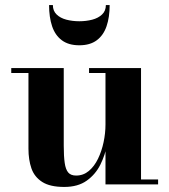

<svg xmlns="http://www.w3.org/2000/svg" viewBox="-20 -729 669 759"><path d="M234 10Q177.5 10 146.8 -9.8Q116 -29.5 104.2 -63.5Q92.5 -97.5 92.5 -141V-440.5H24.5V-460H232V-153Q232 -111 235.8 -85Q239.5 -59 249.8 -47Q260 -35 281 -35Q309.5 -35 331.2 -53.2Q353 -71.5 367.5 -101.5Q382 -131.5 389.5 -167Q397 -202.5 397 -236.5L411.5 -238Q411.5 -202 403.8 -159.5Q396 -117 376.8 -78.2Q357.5 -39.5 322.8 -14.8Q288 10 234 10ZM397 0V-440.5H332V-460H537.5V-19.5H605V0ZM293.5 -550Q251 -550 224.5 -569.8Q198 -589.5 186 -625.2Q174 -661 174 -709H189Q189 -686 203.8 -671.8Q218.5 -657.5 242.5 -651.2Q266.5 -645 293.5 -645Q320.5 -645 344.5 -651.2Q368.5 -657.5 383.5 -671.8Q398.5 -686 398.5 -709H413.5Q413.5 -661 401.2 -625.2Q389 -589.5 362.5 -569.8Q336 -550 293.5 -550Z"/></svg>

Font: Bodoni Moda 11pt
Style: Bold
Weight: 700
Designer: Owen Earl
Foundry: indestructible type
Version: Version 2.004